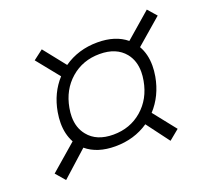

<svg xmlns="http://www.w3.org/2000/svg" viewBox="-93 -701 777 722"><g transform="rotate(-20 295.5 -339.5)"><path d="M274.4 -146.5Q202.1 -146.5 158.7 -183.1L56.2 -90.8L23.9 -128.4L128.9 -219.2Q109.9 -253.9 109.9 -298.8Q109.9 -319.3 113.8 -341.8Q126.5 -414.1 171.9 -463.9L99.1 -554.2L138.2 -584L208 -496.1Q266.6 -537.1 343.3 -537.1Q415 -537.1 458.5 -501L560.5 -589.4L591.3 -554.2L488.3 -465.3Q508.3 -430.7 508.3 -384.3Q508.3 -364.3 504.4 -341.8Q491.2 -268.6 444.8 -218.3L516.1 -128.4L475.6 -95.2L407.7 -186Q349.6 -146.5 274.4 -146.5ZM282.2 -190.4Q349.6 -190.4 397.5 -231.9Q445.3 -273.4 457.5 -341.8Q460.9 -360.4 460.9 -376.5Q460.9 -421.4 436.5 -451.7Q402.8 -493.2 335.9 -493.2Q268.6 -493.2 220.7 -451.7Q172.9 -410.2 160.6 -341.8Q157.2 -323.7 157.2 -307.1Q157.2 -262.2 182.1 -231.9Q215.3 -190.4 282.2 -190.4Z"/></g></svg>

Font: CaskaydiaCove NFP ExtraLight
Style: Italic
Weight: 200
Italic angle: -10°
Designer: Aaron Bell
Foundry: Saja Typeworks
Version: Version 2111.001; VTT 6.35;Nerd Fonts 3.1.1